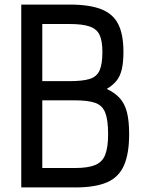

<svg xmlns="http://www.w3.org/2000/svg" viewBox="-20 -820 640 840"><path d="M73 0V-800H284Q372 -800 423.5 -779.5Q475 -759 497.5 -714Q520 -669 520 -593Q520 -548 513 -517.5Q506 -487 490 -467Q474 -447 447 -431Q483 -414 504.5 -390Q526 -366 535.5 -328.5Q545 -291 545 -233Q545 -148 522.5 -96.5Q500 -45 448.5 -22.5Q397 0 309 0ZM165 -85H309Q365 -85 396.5 -98Q428 -111 440.5 -143.5Q453 -176 453 -233Q453 -295 440.5 -327Q428 -359 396.5 -370Q365 -381 309 -381H165ZM165 -465H284Q341 -465 372 -474.5Q403 -484 415.5 -511.5Q428 -539 428 -593Q428 -640 416 -666.5Q404 -693 372.5 -704Q341 -715 284 -715H165Z"/></svg>

Font: Victor Mono SemiBold
Style: Regular
Weight: 600
Monospace: yes
Designer: Rune Bjørnerås
Version: Version 1.561;gftools[0.9.30]